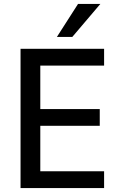

<svg xmlns="http://www.w3.org/2000/svg" viewBox="-20 -952 607 972"><path d="M84 0V-705H507V-620H184V-400H485V-315H184V-85H507V0ZM268 -765 375 -932H488L346 -765Z"/></svg>

Font: Nunito Sans 10pt SemiCondensed SemiBold
Style: Regular
Weight: 600
Width: 4
Designer: Vernon Adams
Foundry: Vernon Adams
Version: Version 3.101;gftools[0.9.27]